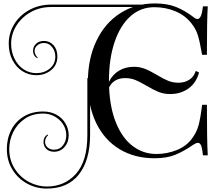

<svg xmlns="http://www.w3.org/2000/svg" viewBox="-20 -826 1263 1121"><path d="M1188 -214Q1188 -3 1193 81H1165Q1161 41 1154.5 24.5Q1148 8 1135 8Q1126 8 1110 18Q1054 57 1004 77.5Q954 98 882 98Q766 98 678 45Q590 -8 541.5 -108Q493 -208 493 -347Q493 -482 542.5 -586.5Q592 -691 681.5 -748.5Q771 -806 884 -806Q957 -806 1008.5 -785Q1060 -764 1110 -726Q1123 -715 1133 -715Q1157 -715 1165 -789H1193Q1188 -709 1188 -506H1160Q1146 -586 1135 -621Q1124 -656 1099 -688Q1062 -736 1004.5 -760Q947 -784 881 -784Q801 -784 741.5 -731Q682 -678 649 -580.5Q616 -483 616 -352V-348Q637 -391 675 -413.5Q713 -436 761 -436Q796 -436 825.5 -424.5Q855 -413 897 -388Q935 -365 962.5 -354Q990 -343 1022 -343Q1057 -343 1084.5 -360Q1112 -377 1123 -412L1142 -403Q1126 -342 1080.5 -309.5Q1035 -277 974 -277Q936 -277 906.5 -289Q877 -301 836 -325Q799 -347 771.5 -358.5Q744 -370 710 -370Q645 -370 617 -316Q622 -193 659 -105Q696 -17 756.5 28Q817 73 893 73Q955 73 1012.5 50Q1070 27 1103 -20Q1128 -54 1139 -93.5Q1150 -133 1160 -214ZM812 -785H278Q212 -785 159 -755Q106 -725 75.5 -676Q45 -627 45 -571Q45 -523 64.5 -483.5Q84 -444 117.5 -421.5Q151 -399 192 -399Q238 -399 270.5 -425.5Q303 -452 303 -496Q303 -528 284 -551.5Q265 -575 237 -575Q214 -575 198 -561.5Q182 -548 182 -529Q182 -517 187.5 -506.5Q193 -496 200 -490L197 -486Q173 -500 173 -529Q173 -554 190.5 -570.5Q208 -587 237 -587Q270 -587 292.5 -562Q315 -537 315 -496Q315 -447 279 -417Q243 -387 192 -387Q148 -387 111.5 -410Q75 -433 53 -475Q31 -517 31 -571Q31 -633 63.5 -685.5Q96 -738 152.5 -768.5Q209 -799 278 -799H812ZM506 -40Q506 109 441 192Q376 275 253 275Q191 275 137.5 245.5Q84 216 52 163.5Q20 111 20 44Q20 -17 45.5 -67Q71 -117 119 -146Q167 -175 232 -175Q276 -175 310 -156Q344 -137 362.5 -105Q381 -73 381 -36Q381 5 356.5 32.5Q332 60 296 60Q267 60 250.5 43.5Q234 27 234 2Q234 -27 258 -41L261 -37Q254 -31 248.5 -20.5Q243 -10 243 2Q243 22 258 35Q273 48 296 48Q328 48 347.5 23Q367 -2 367 -36Q367 -71 348.5 -100Q330 -129 299 -146Q268 -163 232 -163Q170 -163 125.5 -133Q81 -103 57.5 -55.5Q34 -8 34 44Q34 109 66 159Q98 209 148.5 236Q199 263 253 263Q357 263 423.5 189Q490 115 490 -36V-370L506 -369Z"/></svg>

Font: Myanmar April Display
Style: Regular
Weight: 400
Designer: Khon Soe Zaw Thu
Foundry: Myanmar OS
Version: Version 2.50 April 12, 2019